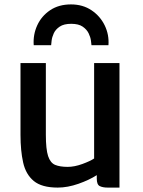

<svg xmlns="http://www.w3.org/2000/svg" viewBox="-20 -843 648 871"><path d="M242 8Q169.5 8 133.2 -22Q97 -52 85 -105.8Q73 -159.5 73 -231V-557H188V-232Q188 -166 198.2 -135Q208.5 -104 230.2 -95Q252 -86 287 -86Q318 -86 353.5 -99Q389 -112 407 -124V-557H522V8H469Q446 8 432.5 1.2Q419 -5.5 419 -33V-48.5Q385 -26.5 335.8 -9.2Q286.5 8 242 8ZM302 -823Q355.5 -823 395 -796.5Q434.5 -770 455 -727.8Q475.5 -685.5 472 -638H395Q394.5 -643.5 392.5 -659Q390.5 -674.5 382 -692Q373.5 -709.5 355 -722.2Q336.5 -735 303 -735Q269.5 -735 250.8 -722.2Q232 -709.5 224 -692Q216 -674.5 214.2 -659Q212.5 -643.5 212 -638H133Q129.5 -685.5 148.8 -727.8Q168 -770 207.2 -796.5Q246.5 -823 302 -823Z"/></svg>

Font: Merriweather Sans
Style: Regular
Weight: 400
Designer: Eben Sorkin
Foundry: Eben Sorkin
Version: Version 1.008; ttfautohint (v1.7.19-72a1) -l 8 -r 50 -G 200 